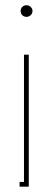

<svg xmlns="http://www.w3.org/2000/svg" viewBox="-20 -493 200 727"><path d="M88.9 213.9H54.2V195.8H70.8V-286.1H88.9ZM96.2 -466.8Q103 -460.4 103 -451.2Q103 -441.9 96.2 -435.5Q89.4 -429.2 80.1 -429.2Q70.8 -429.2 64.5 -435.5Q58.1 -441.9 58.1 -451.2Q58.1 -460.4 64.5 -466.8Q70.8 -473.1 80.1 -473.1Q89.4 -473.1 96.2 -466.8Z"/></svg>

Font: Rawengulk
Style: Light
Weight: 300
Version: Version 0.92